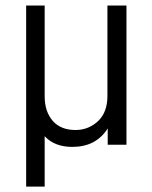

<svg xmlns="http://www.w3.org/2000/svg" viewBox="-20 -527 555 699"><path d="M75.2 -506.8H142.6V-177.7Q142.6 -147.5 150.4 -125Q158.2 -102.5 172.9 -85.9Q202.1 -53.7 254.9 -53.7Q302.7 -53.7 337.9 -86.9Q371.1 -119.1 371.1 -177.7V-506.8H440.4V0H372.1V-59.6Q351.6 -26.4 318.4 -8.8Q286.1 7.8 243.2 7.8Q178.7 7.8 142.6 -31.2V152.3H75.2Z"/></svg>

Font: DINish
Style: Regular
Weight: 400
Designer: Bert Driehuis
Foundry: Playbeing
Version: Version 3.008; git-95204e4c-release